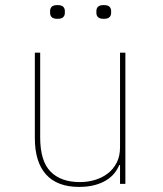

<svg xmlns="http://www.w3.org/2000/svg" viewBox="-20 -723 640 755"><path d="M452 -74H449Q442 -57 429.5 -41.5Q417 -26 397.5 -14Q378 -2 351.5 5Q325 12 291 12Q205 12 161 -37Q117 -86 117 -180V-516H138V-183Q138 -90 178.5 -48.5Q219 -7 294 -7Q325 -7 353.5 -15.5Q382 -24 404 -41Q426 -58 439 -83.5Q452 -109 452 -144V-516H473V0H452ZM206 -649Q190 -649 183.5 -655.5Q177 -662 177 -672V-680Q177 -690 183.5 -696.5Q190 -703 206 -703Q222 -703 228.5 -696.5Q235 -690 235 -680V-672Q235 -662 228.5 -655.5Q222 -649 206 -649ZM388 -649Q372 -649 365.5 -655.5Q359 -662 359 -672V-680Q359 -690 365.5 -696.5Q372 -703 388 -703Q404 -703 410.5 -696.5Q417 -690 417 -680V-672Q417 -662 410.5 -655.5Q404 -649 388 -649Z"/></svg>

Font: IBM Plex Mono Thin
Style: Regular
Weight: 100
Monospace: yes
Designer: Mike Abbink, Paul van der Laan, Pieter van Rosmalen
Foundry: Bold Monday
Version: Version 2.3